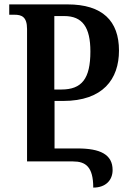

<svg xmlns="http://www.w3.org/2000/svg" viewBox="-20 -734 605 873"><path d="M404 119C461 119 492 85 492 39C492 -32 435 -59 333 -59H228V-275H267C448 -275 521 -374 521 -504C521 -639 446 -714 287 -714H22V-667H46C78 -667 103 -658 103 -602V0H312C369 0 404 24 404 119ZM227 -327V-661H272C355 -661 391 -610 391 -500C391 -376 352 -327 259 -327Z"/></svg>

Font: Noto Serif Georgian Condensed SemiBold
Style: Regular
Weight: 600
Width: 3
Designer: Monotype Design Team, Akaki Razmadze
Foundry: Google LLC
Version: Version 2.003